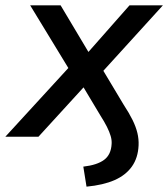

<svg xmlns="http://www.w3.org/2000/svg" viewBox="-42 -512 630 719"><path d="M282 187 270 112Q322 106 348 86.5Q374 67 376 27Q377 13 372.5 -2.5Q368 -18 358.5 -37Q349 -56 333 -81L263 -198L282 -197L102 0H-22L232 -277L233 -226L71 -492H185L296 -306H279L443 -492H568L327 -227V-277L421 -120Q442 -88 454.5 -62.5Q467 -37 472.5 -14Q478 9 477 32Q475 79 452 111.5Q429 144 387 162.5Q345 181 282 187Z"/></svg>

Font: Nunito Sans 10pt SemiBold
Style: Italic
Weight: 600
Italic angle: -9°
Designer: Vernon Adams
Foundry: Vernon Adams
Version: Version 3.101;gftools[0.9.27]